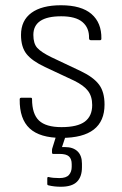

<svg xmlns="http://www.w3.org/2000/svg" viewBox="-20 -514 466 731"><path d="M214 11Q132 11 93 -25Q54 -61 55 -136Q55 -142 62 -142H97Q102 -142 102 -137Q102 -80 128.5 -55Q155 -30 214 -30Q275 -30 303 -51Q331 -72 331 -114Q331 -147 315 -168Q299 -189 262 -207L151 -259Q102 -282 81 -308.5Q60 -335 60 -381Q60 -436 99.5 -465Q139 -494 212 -494Q290 -494 328.5 -460.5Q367 -427 366 -367Q366 -361 361 -361H326Q319 -361 319 -369Q320 -408 294 -430Q268 -452 213 -452Q107 -452 107 -381Q107 -348 122 -331.5Q137 -315 176 -296L288 -243Q336 -220 357 -192Q378 -164 378 -116Q378 11 214 11ZM212 197Q187 197 166 192Q160 191 160 187V165Q160 159 165 160Q173 162 183.5 163Q194 164 206 164Q232 164 242.5 152Q253 140 253 121V111Q253 91 242.5 81.5Q232 72 207 72H182Q178 72 178 66Q178 63 178 58.5Q178 54 179 51L198 -10Q200 -15 203 -15H231Q237 -15 234 -8L216 46H228Q258 46 275 62Q292 78 292 109V123Q292 159 273 178Q254 197 212 197Z"/></svg>

Font: Sofia Sans Semi Condensed Light
Style: Regular
Weight: 300
Designer: Botio Nikoltchev, Ani Petrova
Foundry: lettersoup
Version: Version 4.100; ttfautohint (v1.8.4.7-5d5b)